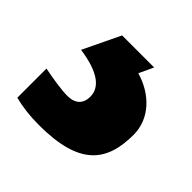

<svg xmlns="http://www.w3.org/2000/svg" viewBox="-114 -68 377 377"><g transform="rotate(45 74.5 120.0)"><path d="M181 122C181 77 147 43 102 30L116 0H27L-10 77C47 85 68 105 68 129C68 152 53 160 35 160C17 160 -12 155 -32 151V232C-12 237 9 240 36 240C147 240 181 198 181 122Z"/></g></svg>

Font: Noto Sans Sinhala UI SemiCondensed
Style: Bold
Weight: 700
Width: 4
Designer: Jelle Bosma - Monotype Design Team
Foundry: Monotype Imaging Inc.
Version: Version 2.006